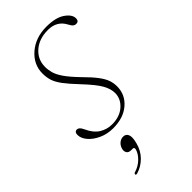

<svg xmlns="http://www.w3.org/2000/svg" viewBox="-204 -476 709 709"><g transform="rotate(-45 151.0 -121.5)"><path d="M118.5 -5.5Q159 -5.5 183.8 -27.5Q208.5 -49.5 208.5 -80Q208.5 -101 195.2 -125.2Q182 -149.5 140.5 -193.5Q111.5 -224 96 -244.8Q80.5 -265.5 75 -282.8Q69.5 -300 69.5 -320.5Q69.5 -367 107.2 -399.8Q145 -432.5 202 -432.5Q250 -432.5 275.8 -414.8Q301.5 -397 301.5 -377Q301.5 -361.5 287 -361.5Q281 -361.5 275.8 -365.5Q270.5 -369.5 264.5 -381Q244.5 -420 197.5 -420Q151.5 -420 122.5 -394.8Q93.5 -369.5 93.5 -331Q93.5 -315 98 -298.8Q102.5 -282.5 117 -261.5Q131.5 -240.5 161 -210Q190 -181 205 -161Q220 -141 225.5 -125.2Q231 -109.5 231 -92Q231 -49 198.2 -20.8Q165.5 7.5 111.5 7.5Q81 7.5 55.8 -4Q30.5 -15.5 15.5 -33Q0.5 -50.5 0.5 -68.5Q0.5 -84.5 13.5 -84.5Q18.5 -84.5 23.5 -80.2Q28.5 -76 33.5 -65Q48 -33 70.2 -19.2Q92.5 -5.5 118.5 -5.5ZM101 111.5Q88 111.5 83 103.5Q78 95.5 81 84Q84.5 71 94 63Q103.5 55 115.5 55Q129 55 134.5 67.2Q140 79.5 133 106.5Q125 138 104 159Q83 180 57 187.5Q49.5 190 48 185.5Q48 180 54.5 178.5Q77.5 171.5 94 155.2Q110.5 139 115 122Q117.5 111.5 109 111.5Z"/></g></svg>

Font: Fraunces 144pt S050 Thin
Style: Italic
Weight: 100
Italic angle: -16°
Version: Version 1.000; ttfautohint (v1.8.3)